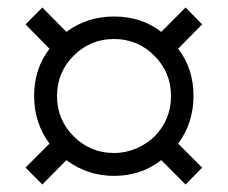

<svg xmlns="http://www.w3.org/2000/svg" viewBox="-20 -580 607 512"><path d="M455 -450Q496 -397 496 -324.5Q496 -252 455 -197L519 -133L475 -88L410 -153Q356 -111 284.5 -111Q213 -111 157 -153L93 -88L48 -133L112 -197Q71 -252 71 -324.5Q71 -397 112 -450L48 -515L93 -560L157 -495Q212 -536 284.5 -536Q357 -536 410 -495L475 -560L519 -515ZM284 -172Q315 -172 343 -184Q371 -196 392 -216Q436 -261 436 -324Q436 -387 391.5 -431.5Q347 -476 284 -476Q221 -476 176.5 -431.5Q132 -387 132 -324Q132 -261 176.5 -216.5Q221 -172 284 -172Z"/></svg>

Font: Questrial
Style: Regular
Weight: 400
Designer: Joe Prince
Foundry: Joe Prince
Version: Version 1.002